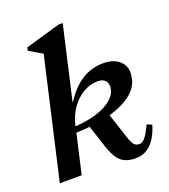

<svg xmlns="http://www.w3.org/2000/svg" viewBox="-141 -867 865 982"><g transform="rotate(-20 291.5 -376.0)"><path d="M20 0 169 -651 97 -693 102 -710 292 -765H314L223 -367H225Q310 -501 437 -501Q496 -501 527.5 -470.5Q559 -440 552 -391Q547 -339 501.5 -300.5Q456 -262 378 -240L425 -97Q434 -71 444 -60Q454 -49 472 -49Q488 -49 503.5 -67.5Q519 -86 540 -131L567 -120Q527 13 429 13Q380 13 352 -10Q324 -33 305 -88L262 -219Q226 -215 188 -214L139 0ZM195 -248V-246Q261 -250 313 -266.5Q365 -283 396 -309.5Q427 -336 431 -370Q434 -393 421 -408.5Q408 -424 381 -424Q338 -424 300 -401.5Q262 -379 234.5 -339.5Q207 -300 195 -248Z"/></g></svg>

Font: Platypi Medium
Style: Italic
Weight: 500
Italic angle: -13°
Designer: David Sargent
Foundry: Bolt Cutter Type
Version: Version 1.200; ttfautohint (v1.8.4.7-5d5b)